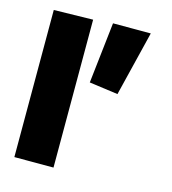

<svg xmlns="http://www.w3.org/2000/svg" viewBox="-112 -852 843 943"><g transform="rotate(15 309.0 -380.0)"><path d="M48 -748 247 -752V0H48ZM457 -430 311 -450 346 -760H538Z"/></g></svg>

Font: Murecho Black
Style: Regular
Weight: 900
Designer: Neil Summerour
Foundry: Positype
Version: Version 1.010; ttfautohint (v1.8.3)